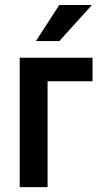

<svg xmlns="http://www.w3.org/2000/svg" viewBox="-20 -764 411 784"><path d="M357.9 -528.3V-432.1H174.3V0H60.5V-528.3ZM126.5 -596.2 222.2 -743.7H355.5L222.2 -596.2Z"/></svg>

Font: Roboto Condensed Medium
Style: Regular
Weight: 500
Designer: Christian Robertson
Foundry: Google
Version: Version 3.0